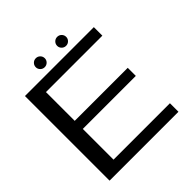

<svg xmlns="http://www.w3.org/2000/svg" viewBox="-207 -933 1083 1083"><g transform="rotate(-45 335.0 -391.0)"><path d="M51.5 0V-675H601V-607H151V-377.5H574V-313H151V-68H601V0ZM245.5 -711Q230.5 -711 220 -721.5Q209.5 -732 209.5 -746.5Q209.5 -761.5 220 -772Q230.5 -782.5 245.5 -782.5Q260.5 -782.5 271 -772Q281.5 -761.5 281.5 -746.5Q281.5 -732 271 -721.5Q260.5 -711 245.5 -711ZM416 -711Q401 -711 390.5 -721.5Q380 -732 380 -746.5Q380 -761.5 390.5 -772Q401 -782.5 416 -782.5Q431 -782.5 441.5 -772Q452 -761.5 452 -746.5Q452 -732 441.5 -721.5Q431 -711 416 -711Z"/></g></svg>

Font: Anybody ExtraExpanded
Style: Regular
Weight: 400
Width: 8
Designer: Tyler Finck
Foundry: Etcetera Type Company
Version: Version 1.010; ttfautohint (v1.8.3) -l 8 -r 50 -G 200 -x 14 